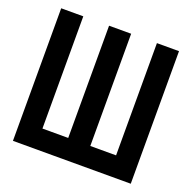

<svg xmlns="http://www.w3.org/2000/svg" viewBox="-116 -759 875 875"><g transform="rotate(20 321.5 -321.5)"><path d="M35.7 -642.9H142.9V-98.6H267.9V-642.9H375V-98.6H500V-642.9H607.1V0H35.7Z"/></g></svg>

Font: Aire Exterior
Style: Regular
Weight: 400
Width: 4
Designer: Jayvee Enaguas (HarvettFox96)
Version: 20190503.02